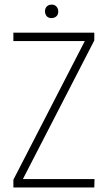

<svg xmlns="http://www.w3.org/2000/svg" viewBox="-20 -828 477 848"><path d="M178.7 -777.3Q178.7 -799.8 199.2 -806.6Q203.1 -807.6 208 -807.6Q229.5 -807.6 236.3 -786.1Q237.3 -782.2 237.3 -777.3Q237.3 -754.9 215.8 -749Q211.9 -748 208 -748Q185.5 -748 179.7 -769.5Q178.7 -773.4 178.7 -777.3ZM39.1 0V-34.2L354.5 -646.5H39.1V-683.6H396.5V-649.4L81.1 -37.1H397.5L396.5 0Z"/></svg>

Font: Post No Bills Colombo Light
Style: Regular
Weight: 300
Designer: Kosala Senevirathne, Siva Puranthara, Lasantha Premarathna, Tharique Azeez
Foundry: Mooniak
Version: Version 1.220 ; ttfautohint (v1.6)